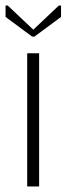

<svg xmlns="http://www.w3.org/2000/svg" viewBox="-43 -672 240 692"><path d="M73 -540 -23 -611V-652H-15L77 -565L169 -652H177V-611L81 -540ZM55 0V-480H98V0Z"/></svg>

Font: Glametrix
Style: Light
Weight: 300
Designer: gluk
Foundry: gluk
Version: Version 0.40